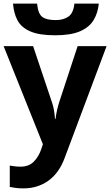

<svg xmlns="http://www.w3.org/2000/svg" viewBox="-20 -801 609 1061"><path d="M0 -546H163L266 -239Q274 -217 278 -193.5Q282 -170 284 -144H287Q290 -170 295.5 -193.5Q301 -217 308 -239L409 -546H569L338 70Q307 155 247.5 197.5Q188 240 110 240Q85 240 66.5 237.5Q48 235 34 232V114Q45 116 60.5 118Q76 120 93 120Q140 120 167.5 91.5Q195 63 208 23L217 -4ZM526 -781Q521 -729 497 -689.5Q473 -650 422 -628Q371 -606 285 -606Q197 -606 147.5 -627.5Q98 -649 77 -688Q56 -727 52 -781H185Q190 -726 213 -708Q236 -690 288 -690Q331 -690 358.5 -709.5Q386 -729 391 -781Z"/></svg>

Font: Noto IKEA Simplified Chinese
Style: Bold
Weight: 700
Designer: Monotype Design Team
Foundry: Monotype Imaging Inc.
Version: Version 1.100